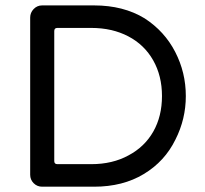

<svg xmlns="http://www.w3.org/2000/svg" viewBox="-20 -703 773 724"><path d="M93.8 -43.9V-636.7Q93.8 -655.3 106.9 -668.9Q120.1 -682.6 138.7 -682.6H335Q445.3 -682.6 525.4 -633.8Q600.6 -585 640.6 -507.3Q680.7 -429.7 680.7 -340.8Q680.7 -253.9 641.6 -176.8Q601.6 -94.7 522.5 -46.9Q443.4 1 335 1H138.7Q120.1 1 106.9 -12.2Q93.8 -25.4 93.8 -43.9ZM196.3 -84H324.2Q404.3 -84 464.8 -117.2Q525.4 -149.4 558.1 -207Q590.8 -264.6 590.8 -340.8Q590.8 -417 557.6 -475.6Q524.4 -534.2 463.9 -565.9Q403.3 -597.7 324.2 -597.7H196.3Q184.6 -597.7 184.6 -585.9V-95.7Q184.6 -84 196.3 -84Z"/></svg>

Font: jf-openhuninn-2.0
Style: Regular
Weight: 400
Designer: [Kosugi Maru]
Designed by MOTOYA      

[Varela Round]
Joe Prince (Latin component); Avraham Cornfeld (Hebrew component)
Foundry: justfont CO.,LTD.
Version: 2.0